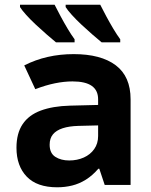

<svg xmlns="http://www.w3.org/2000/svg" viewBox="-20 -786 640 816"><path d="M223 10Q137 10 93.5 -35.5Q50 -81 50 -158Q50 -219 76 -258Q102 -297 153 -316Q204 -335 277 -337L397 -340V-364Q397 -402 370 -421Q343 -440 288 -440Q253 -440 213.5 -432Q174 -424 130 -407L83 -508Q130 -532 182.5 -544Q235 -556 293 -556Q409 -556 472 -508.5Q535 -461 535 -364V0H425L402 -69H398Q373 -40 345 -22.5Q317 -5 286.5 2.5Q256 10 223 10ZM274 -104Q308 -104 336 -116.5Q364 -129 380.5 -152.5Q397 -176 397 -208V-253L314 -251Q274 -250 246.5 -241Q219 -232 205 -215Q191 -198 191 -171Q191 -135 215 -119.5Q239 -104 274 -104ZM412 -606Q395 -620 372.5 -639.5Q350 -659 326.5 -681Q303 -703 285 -723Q267 -743 259 -756V-766H406Q417 -744 431.5 -717Q446 -690 461.5 -664Q477 -638 491 -619V-606ZM218 -606Q201 -620 178.5 -639.5Q156 -659 132.5 -681Q109 -703 91 -723Q73 -743 65 -756V-766H212Q223 -744 237.5 -717Q252 -690 267.5 -664Q283 -638 297 -619V-606Z"/></svg>

Font: Noto Sans Mono
Style: Bold
Weight: 700
Designer: Monotype Design Team
Foundry: Monotype Imaging Inc.
Version: Version 2.014